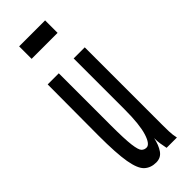

<svg xmlns="http://www.w3.org/2000/svg" viewBox="-218 -651 685 685"><g transform="rotate(-45 125.0 -308.5)"><path d="M109 11Q82 11 64.5 -5Q47 -21 39 -67Q31 -113 31 -202L32 -460H88V-198Q88 -128 92 -97Q96 -66 103.5 -58.5Q111 -51 122 -51Q139 -51 151 -89Q163 -127 163 -203V-460H219V-71Q219 -53 219.5 -35.5Q220 -18 224 0H172Q169 -15 167 -27Q165 -39 165 -56Q159 -27 146 -8Q133 11 109 11ZM56 -565V-628H187V-565Z"/></g></svg>

Font: Inconsolata UltraCondensed Medium
Style: Regular
Weight: 500
Width: 1
Monospace: yes
Designer: Raph Levien, Cyreal, Brenton Simpson
Foundry: Raph Levien, Cyreal, Google
Version: Version 3.001; ttfautohint (v1.8.2.53-6de2)